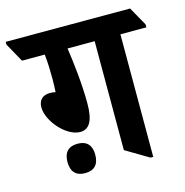

<svg xmlns="http://www.w3.org/2000/svg" viewBox="-152 -715 785 814"><g transform="rotate(-15 240.0 -308.5)"><path d="M151 -174C190 -174 211 -206 211 -283C211 -367 200 -463 190 -530H309V-52L410 8H422V-530H536V-543L490 -625H-56V-613L-10 -530H90C94 -492 95 -456 95 -422C95 -401 94 -377 93 -364C87 -366 78 -367 68 -367C37 -367 18 -349 18 -317C18 -258 89 -174 151 -174ZM126 0C166 0 187 -22 187 -65C187 -107 166 -129 126 -129C86 -129 65 -107 65 -65C65 -22 86 0 126 0Z"/></g></svg>

Font: Noto Serif Devanagari Condensed
Style: Bold
Weight: 700
Width: 3
Designer: Universal Thirst, Indian Type Foundry and the Monotype Design Team
Foundry: Monotype Imaging Inc.
Version: Version 2.004